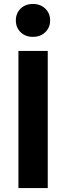

<svg xmlns="http://www.w3.org/2000/svg" viewBox="-20 -949 334 969"><path d="M221 0H73V-692H221ZM84 -905.5Q108 -929 146 -929Q184 -929 208.5 -905.5Q233 -882 233 -846Q233 -810 208.5 -786.5Q184 -763 146 -763Q108 -763 84 -786.5Q60 -810 60 -846Q60 -882 84 -905.5Z"/></svg>

Font: FiraSans
Style: Regular
Weight: 600
Designer: Carrois Corporate & Edenspiekermann AG
Foundry: Carrois Corporate GbR & Edenspiekermann AG
Version: Version 3.106;PS 003.106;hotconv 1.0.70;makeotf.lib2.5.58329